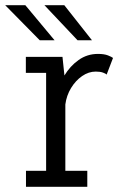

<svg xmlns="http://www.w3.org/2000/svg" viewBox="-22 -719 492 739"><path d="M78 0V-61.5H155.5V-438.5H77.5V-500H218.5L226 -428.5Q247.5 -464.5 280.5 -488Q313.5 -511.5 355 -511.5Q379 -511.5 393.5 -505.8Q408 -500 413 -496L388.5 -432Q385.5 -435.5 374.5 -439.5Q363.5 -443.5 346.5 -443.5Q319 -443.5 294 -426.2Q269 -409 251.5 -380.2Q234 -351.5 229.5 -317V-61.5H314V0ZM276.5 -564 149 -699H225.5L332 -564ZM131 -564 -2 -699H75.5L188 -564Z"/></svg>

Font: Trispace Condensed Light
Style: Regular
Weight: 300
Width: 3
Designer: Tyler Finck
Foundry: Etcetera Type Company
Version: Version 1.210; ttfautohint (v1.8.3)